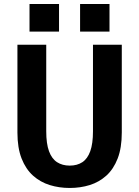

<svg xmlns="http://www.w3.org/2000/svg" viewBox="-20 -922 690 953"><path d="M326 11Q273.5 11 226.8 -3.5Q180 -18 144 -50.2Q108 -82.5 87.2 -135.2Q66.5 -188 66.5 -264V-700H209.5V-270.5Q209.5 -209 223.2 -171.5Q237 -134 263.2 -117Q289.5 -100 326 -100Q363 -100 388.8 -117Q414.5 -134 428 -171.5Q441.5 -209 441.5 -270.5V-700H584.5V-264Q584.5 -188 564 -135.2Q543.5 -82.5 507.8 -50.2Q472 -18 425.5 -3.5Q379 11 326 11ZM126.5 -902H273V-765H126.5ZM377.5 -902H523.5V-765H377.5Z"/></svg>

Font: Trispace Thin SemiBold
Style: Regular
Weight: 600
Version: Version 1.210